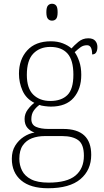

<svg xmlns="http://www.w3.org/2000/svg" viewBox="-20 -763 556 1023"><path d="M236 240Q142 240 92.5 198Q43 156 43 83Q43 42 61 13Q79 -16 106.5 -34Q134 -52 164 -57Q142 -64 126.5 -81.5Q111 -99 111 -129Q111 -157 128.5 -180Q146 -203 163 -215Q119 -237 100 -280Q81 -323 81 -370Q81 -446 125 -494.5Q169 -543 251 -543Q287 -543 315 -532Q343 -521 361 -505Q374 -520 397 -539.5Q420 -559 450 -559Q476 -559 487.5 -545.5Q499 -532 499 -513Q499 -495 492.5 -484Q486 -473 471 -473Q471 -522 444 -522Q424 -522 409.5 -511.5Q395 -501 378 -485Q392 -466 402.5 -435Q413 -404 413 -364Q413 -289 372.5 -242Q332 -195 251 -195Q239 -195 218.5 -197.5Q198 -200 190 -204Q172 -191 159.5 -173Q147 -155 147 -128Q147 -98 172.5 -87Q198 -76 238 -76H317Q466 -76 466 62Q466 143 408.5 191.5Q351 240 236 240ZM248 -225Q307 -225 339 -256.5Q371 -288 371 -365Q371 -443 339.5 -478Q308 -513 248 -513Q192 -513 157.5 -477.5Q123 -442 123 -364Q123 -292 157.5 -258.5Q192 -225 248 -225ZM239 210Q337 210 382 172.5Q427 135 427 67Q427 6 397 -16Q367 -38 311 -38H219Q181 -38 150.5 -26.5Q120 -15 101.5 11.5Q83 38 83 83Q83 117 97.5 146Q112 175 146 192.5Q180 210 239 210ZM257 -653Q244 -653 235.5 -662.5Q227 -672 227 -698Q227 -724 235.5 -733.5Q244 -743 257 -743Q271 -743 279 -733.5Q287 -724 287 -698Q287 -672 279 -662.5Q271 -653 257 -653Z"/></svg>

Font: Noto Serif ExtraLight
Style: Regular
Weight: 200
Designer: Monotype Design Team
Foundry: Monotype Imaging Inc.
Version: Version 2.015; ttfautohint (v1.8.4.7-5d5b)